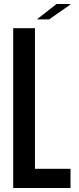

<svg xmlns="http://www.w3.org/2000/svg" viewBox="-20 -941 396 961"><path d="M46 0V-800H155V-96H333V0ZM167 -844V-846L263 -921H332V-918L226 -844Z"/></svg>

Font: Big Shoulders Display
Style: Bold
Weight: 700
Designer: Patric King
Foundry: XO Type Co
Version: Version 1.000; ttfautohint (v1.8.2)